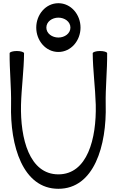

<svg xmlns="http://www.w3.org/2000/svg" viewBox="-20 -1132 728 1197"><path d="M482 -960C482 -1041 423 -1112 344 -1112C265 -1112 206 -1041 206 -960C206 -879 265 -808 344 -808C423 -808 482 -879 482 -960ZM269 -960C269 -997 305 -1022 344 -1022C383 -1022 419 -997 419 -960C419 -923 383 -898 344 -898C305 -898 269 -923 269 -960ZM40 -800C39 -694 51 -587 49 -481C42 -223 122 45 344 45C566 45 646 -223 639 -481C637 -587 649 -694 648 -800C648 -808 627 -814 603 -814C578 -814 558 -807 558 -800C559 -693 574 -586 577 -479C582 -268 525 -45 344 -45C163 -45 106 -268 111 -479C114 -586 129 -693 130 -800C130 -807 110 -814 85 -814C61 -814 40 -808 40 -800Z"/></svg>

Font: Nupuram
Style: Regular
Weight: 400
Designer: Santhosh Thottingal (santhosh.thottingal@gmail.com)
Foundry: SMC
Version: Version 1.000